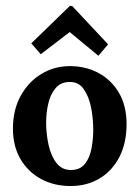

<svg xmlns="http://www.w3.org/2000/svg" viewBox="-20 -608 465 640"><path d="M214.9 12.1Q160.6 12.1 117.2 -11.2Q73.7 -34.5 48.4 -77.6Q23.1 -120.6 23.1 -179.3Q23.1 -241.7 49 -288.6Q74.8 -335.5 118.1 -361.6Q161.3 -387.6 212.7 -387.6Q266.2 -387.6 309.1 -364.3Q352 -341 377 -297.8Q401.9 -254.5 401.9 -194.4Q401.9 -131.3 378.1 -84.9Q354.2 -38.5 312.1 -13.2Q269.9 12.1 214.9 12.1ZM217.8 -41.4Q247.5 -41.8 263.3 -62Q279.1 -82.1 284.9 -112.9Q290.8 -143.7 290.8 -175.7Q290.8 -213.1 283.5 -250.1Q276.1 -287.1 258.7 -311.5Q241.3 -335.9 210.9 -334.8Q181.9 -334.1 165 -313.9Q148.1 -293.7 141 -263.1Q133.8 -232.5 133.8 -199.9Q133.8 -161.7 141.9 -124.9Q150 -88 168.5 -64.4Q187 -40.7 217.8 -41.4ZM308 -422.1 212.7 -500.9H212L115.9 -427.2L84.3 -463.5L212.7 -588.2H220.4L340.3 -460.2Z"/></svg>

Font: Parastoo
Style: Regular
Weight: 400
Foundry: Saber Rastikerdar (saber.rastikerdar@gmail.com)
Version: Version 3.000